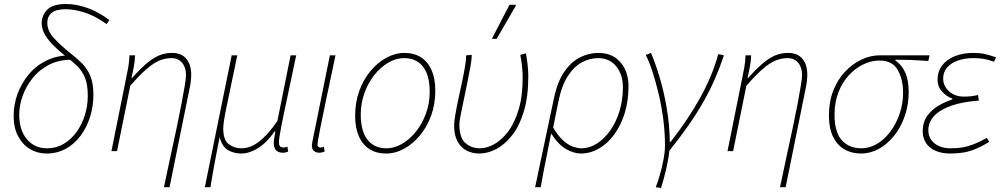

<svg xmlns="http://www.w3.org/2000/svg" viewBox="-20 -754 4992 958"><path d="M212 12Q167 12 130 -10Q93 -32 70.5 -74Q48 -116 48 -176Q48 -231 67 -284Q86 -337 122 -381Q158 -425 210 -451Q262 -477 328 -478L333 -456Q271 -455 223 -430Q175 -405 142.5 -364Q110 -323 93 -275.5Q76 -228 76 -182Q76 -104 114.5 -59Q153 -14 214 -14Q260 -14 297.5 -36Q335 -58 362 -95.5Q389 -133 403.5 -179.5Q418 -226 418 -275Q418 -332 404 -366Q390 -400 366 -423.5Q342 -447 312 -470Q280 -495 251.5 -522.5Q223 -550 205.5 -579Q188 -608 188 -638Q188 -677 215.5 -705.5Q243 -734 310 -734Q360 -734 414.5 -715Q469 -696 526 -654L512 -634Q449 -678 398 -693Q347 -708 308 -708Q260 -708 238 -690Q216 -672 216 -640Q216 -600 249.5 -563.5Q283 -527 332 -488Q361 -465 387 -440Q413 -415 429.5 -378Q446 -341 446 -282Q446 -224 429.5 -171Q413 -118 382 -76.5Q351 -35 308 -11.5Q265 12 212 12Z M798 180Q815 98 831.5 22.5Q848 -53 862 -119Q876 -185 886 -238Q896 -291 902 -327.5Q908 -364 908 -380Q908 -418 888.5 -441Q869 -464 836 -464Q806 -464 777 -452.5Q748 -441 713 -411Q678 -381 630 -326L564 0H536L608 -358Q614 -387 619.5 -416Q625 -445 626 -478H654Q653 -448 647 -417.5Q641 -387 636 -364H638Q679 -410 711.5 -437.5Q744 -465 774 -477.5Q804 -490 838 -490Q885 -490 909.5 -461Q934 -432 934 -382Q934 -366 932 -348.5Q930 -331 925 -308L826 180Z M1002 180 1136 -478H1164L1104 -190Q1100 -169 1097 -148Q1094 -127 1094 -112Q1094 -55 1121.5 -34.5Q1149 -14 1186 -14Q1209 -14 1234.5 -24.5Q1260 -35 1292 -64Q1324 -93 1364 -150L1430 -478H1458Q1436 -371 1416 -279.5Q1396 -188 1384 -126Q1372 -64 1372 -46Q1372 -28 1378 -23Q1384 -18 1394 -18Q1400 -18 1405 -19.5Q1410 -21 1414 -22L1418 2Q1411 5 1405.5 6.5Q1400 8 1392 8Q1370 8 1358 -3.5Q1346 -15 1346 -42Q1346 -53 1348 -63.5Q1350 -74 1354 -98H1350Q1310 -41 1267 -14.5Q1224 12 1184 12Q1147 12 1117.5 -5Q1088 -22 1076 -70Q1064 -10 1056.5 29.5Q1049 69 1043 103Q1037 137 1030 180Z M1572 8Q1557 8 1546.5 -1Q1536 -10 1536 -28Q1536 -33 1537.5 -40Q1539 -47 1540 -54L1626 -478H1654Q1629 -360 1608.5 -263Q1588 -166 1576 -104.5Q1564 -43 1564 -32Q1564 -25 1568 -21.5Q1572 -18 1579 -18Q1582 -18 1585.5 -18.5Q1589 -19 1596 -22L1600 2Q1593 5 1586.5 6.5Q1580 8 1572 8Z M1906 12Q1858 12 1823.5 -10Q1789 -32 1770.5 -74Q1752 -116 1752 -176Q1752 -243 1772.5 -300Q1793 -357 1828.5 -399.5Q1864 -442 1908 -466Q1952 -490 1998 -490Q2046 -490 2080.5 -468Q2115 -446 2133.5 -404Q2152 -362 2152 -302Q2152 -235 2131.5 -178Q2111 -121 2075.5 -78.5Q2040 -36 1996.5 -12Q1953 12 1906 12ZM1908 -14Q1948 -14 1986.5 -36.5Q2025 -59 2056 -98Q2087 -137 2105.5 -188Q2124 -239 2124 -296Q2124 -379 2090.5 -421.5Q2057 -464 1996 -464Q1956 -464 1917.5 -441.5Q1879 -419 1848 -380Q1817 -341 1798.5 -290Q1780 -239 1780 -182Q1780 -100 1813.5 -57Q1847 -14 1908 -14Z M2372 12Q2336 12 2307.5 -3Q2279 -18 2262.5 -49Q2246 -80 2246 -128Q2246 -148 2252 -182.5Q2258 -217 2267 -259Q2276 -301 2285 -343Q2294 -385 2300 -420.5Q2306 -456 2306 -478L2334 -480Q2334 -460 2327.5 -423.5Q2321 -387 2312 -342.5Q2303 -298 2294 -255.5Q2285 -213 2278.5 -180Q2272 -147 2272 -134Q2272 -67 2302 -40.5Q2332 -14 2374 -14Q2408 -14 2445 -34Q2482 -54 2514.5 -96.5Q2547 -139 2567.5 -206.5Q2588 -274 2588 -368Q2588 -392 2584.5 -424.5Q2581 -457 2576 -480L2604 -488Q2609 -463 2612.5 -430.5Q2616 -398 2616 -374Q2616 -271 2593.5 -197.5Q2571 -124 2534.5 -78Q2498 -32 2455.5 -10Q2413 12 2372 12ZM2434 -560 2522 -730H2552L2554 -726L2458 -560Z M2650 180 2744 -264Q2761 -345 2795 -395Q2829 -445 2873.5 -467.5Q2918 -490 2966 -490Q3036 -490 3076 -443Q3116 -396 3116 -324Q3116 -251 3097 -189.5Q3078 -128 3044.5 -82.5Q3011 -37 2968 -12.5Q2925 12 2878 12Q2843 12 2804 -10.5Q2765 -33 2730 -88Q2720 -36 2711.5 5Q2703 46 2695 87Q2687 128 2678 180ZM2880 -14Q2921 -14 2958 -37.5Q2995 -61 3024.5 -102.5Q3054 -144 3071 -199.5Q3088 -255 3088 -318Q3088 -381 3055 -422.5Q3022 -464 2964 -464Q2923 -464 2883.5 -443Q2844 -422 2813 -374Q2782 -326 2766 -246L2740 -118Q2765 -75 2790.5 -52.5Q2816 -30 2839.5 -22Q2863 -14 2880 -14Z M3252 180Q3263 152 3273.5 115Q3284 78 3291 40Q3298 2 3298 -30Q3298 -93 3289.5 -158.5Q3281 -224 3266.5 -285Q3252 -346 3235.5 -396.5Q3219 -447 3202 -480L3228 -490Q3249 -442 3270.5 -371Q3292 -300 3306.5 -216Q3321 -132 3322 -46H3326Q3413 -157 3473.5 -266Q3534 -375 3564 -484L3592 -478Q3573 -420 3548 -362.5Q3523 -305 3490.5 -247.5Q3458 -190 3415.5 -129Q3373 -68 3320 -2Q3317 27 3310 61Q3303 95 3294.5 127.5Q3286 160 3278 184Z M3872 180Q3889 98 3905.5 22.5Q3922 -53 3936 -119Q3950 -185 3960 -238Q3970 -291 3976 -327.5Q3982 -364 3982 -380Q3982 -418 3962.5 -441Q3943 -464 3910 -464Q3880 -464 3851 -452.5Q3822 -441 3787 -411Q3752 -381 3704 -326L3638 0H3610L3682 -358Q3688 -387 3693.5 -416Q3699 -445 3700 -478H3728Q3727 -448 3721 -417.5Q3715 -387 3710 -364H3712Q3753 -410 3785.5 -437.5Q3818 -465 3848 -477.5Q3878 -490 3912 -490Q3959 -490 3983.5 -461Q4008 -432 4008 -382Q4008 -366 4006 -348.5Q4004 -331 3999 -308L3900 180Z M4276 12Q4229 12 4193 -9Q4157 -30 4136.5 -72Q4116 -114 4116 -178Q4116 -247 4138 -302.5Q4160 -358 4197 -397Q4234 -436 4279 -457Q4324 -478 4370 -478H4618L4612 -450Q4571 -453 4530.5 -454.5Q4490 -456 4448 -456V-452Q4480 -430 4497 -391.5Q4514 -353 4514 -296Q4514 -231 4494.5 -175Q4475 -119 4441.5 -77Q4408 -35 4365.5 -11.5Q4323 12 4276 12ZM4278 -14Q4319 -14 4356.5 -36.5Q4394 -59 4423 -98Q4452 -137 4469 -187Q4486 -237 4486 -291Q4486 -359 4459 -405.5Q4432 -452 4368 -452Q4327 -452 4287 -432.5Q4247 -413 4214.5 -377.5Q4182 -342 4163 -292.5Q4144 -243 4144 -182Q4144 -94 4180.5 -54Q4217 -14 4278 -14Z M4722 12Q4678 12 4647 -2Q4616 -16 4600 -41Q4584 -66 4584 -98Q4584 -145 4607 -176.5Q4630 -208 4664 -227.5Q4698 -247 4732 -258V-262Q4702 -273 4680 -297.5Q4658 -322 4658 -356Q4658 -397 4680.5 -427Q4703 -457 4743.5 -473.5Q4784 -490 4838 -490Q4870 -490 4894 -484.5Q4918 -479 4950 -468L4940 -446Q4909 -457 4887 -460.5Q4865 -464 4836 -464Q4795 -464 4761 -452.5Q4727 -441 4706.5 -418Q4686 -395 4686 -362Q4686 -325 4715.5 -298.5Q4745 -272 4788 -272Q4808 -272 4823 -273.5Q4838 -275 4860 -280L4864 -252Q4781 -246 4725 -226Q4669 -206 4640.5 -175Q4612 -144 4612 -104Q4612 -64 4642.5 -39Q4673 -14 4724 -14Q4757 -14 4783 -18.5Q4809 -23 4837.5 -34Q4866 -45 4904 -66L4916 -46Q4878 -23 4847.5 -10.5Q4817 2 4787.5 7Q4758 12 4722 12Z"/></svg>

Font: Source Sans 3 ExtraLight
Style: Italic
Weight: 250
Italic angle: -11°
Designer: Paul D. Hunt
Foundry: Adobe
Version: Version 3.046;hotconv 1.0.118;makeotfexe 2.5.65603